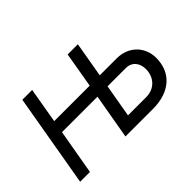

<svg xmlns="http://www.w3.org/2000/svg" viewBox="-91 -765 1010 1010"><g transform="rotate(-45 414.0 -260.0)"><path d="M463 -520 429 -322H165L199 -520H126L36 0H109L153 -252H417L373 0H578C704 0 780 -68 780 -178C780 -260 720 -323 631 -323H505L539 -520ZM461 -69 493 -253H631C672 -253 700 -221 700 -175C700 -112 657 -69 597 -69Z"/></g></svg>

Font: Fixel Text 20240404
Style: Italic
Weight: 400
Width: 4
Italic angle: -10°
Designer: AlfaBravo + MacPaw
Foundry: Kyrylo Tkachov, Marchela Mozhyna, Serhii Makarenko, Maria Weinstein, Zakhar Kryvoshyya
Version: Version 1.211;Glyphs 3.2 (3225)